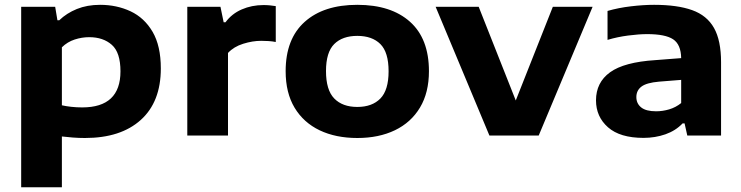

<svg xmlns="http://www.w3.org/2000/svg" viewBox="-20 -576 3149 816"><path d="M70 220V-547H214.5L224 -490H232Q263 -520 306.8 -537.8Q350.5 -555.5 405.5 -555.5Q476 -555.5 534.8 -528Q593.5 -500.5 628.5 -440.8Q663.5 -381 663.5 -285Q663.5 -143 578.2 -66.2Q493 10.5 341 10.5Q314.5 10.5 289.2 8.5Q264 6.5 243 4V220ZM329.5 -119.5Q492 -119.5 492 -273Q492 -353 455.2 -385.5Q418.5 -418 359 -418Q328 -418 297.2 -408Q266.5 -398 243 -375V-128.5Q260.5 -124.5 283 -122Q305.5 -119.5 329.5 -119.5Z M776 0V-547H917L930.5 -481.5H938.5Q965 -517.5 1007.5 -536Q1050 -554.5 1100 -554.5Q1114 -554.5 1127.2 -553.2Q1140.5 -552 1152 -550V-397.5Q1137.5 -400.5 1121 -401.5Q1104.5 -402.5 1090 -402.5Q1053.5 -402.5 1013.5 -390Q973.5 -377.5 949 -351V0Z M1498.5 10.5Q1407 10.5 1338.5 -22.2Q1270 -55 1232 -118.2Q1194 -181.5 1194 -273.5Q1194 -410.5 1274.8 -483Q1355.5 -555.5 1498.5 -555.5Q1642 -555.5 1722.5 -483.5Q1803 -411.5 1803 -273.5Q1803 -182.5 1765 -119Q1727 -55.5 1658.5 -22.5Q1590 10.5 1498.5 10.5ZM1498.5 -121.5Q1561.5 -121.5 1596.5 -157.2Q1631.5 -193 1631.5 -273Q1631.5 -354 1596.5 -388.8Q1561.5 -423.5 1498.5 -423.5Q1435.5 -423.5 1400.5 -388.8Q1365.5 -354 1365.5 -274Q1365.5 -193.5 1400.5 -157.5Q1435.5 -121.5 1498.5 -121.5Z M2060 0 1831.5 -547H2014.5L2172 -149L2329.5 -547H2498.5L2269.5 0Z M2715 10Q2615 10 2564 -35Q2513 -80 2513 -149.5Q2513 -225.5 2572.8 -268.8Q2632.5 -312 2765.5 -320.5L2875 -329Q2874 -387 2840.8 -409Q2807.5 -431 2730.5 -431Q2695.5 -431 2649.5 -425Q2603.5 -419 2562 -406.5V-529.5Q2608.5 -543 2661.8 -549.2Q2715 -555.5 2760 -555.5Q2858.5 -555.5 2921.5 -533Q2984.5 -510.5 3014.5 -457.2Q3044.5 -404 3044.5 -311.5V0H2901L2889.5 -51.5H2881Q2851.5 -20.5 2808 -5.2Q2764.5 10 2715 10ZM2684.5 -163.5Q2684.5 -136 2705 -119.5Q2725.5 -103 2768.5 -103Q2796 -103 2824 -111.2Q2852 -119.5 2875 -138V-236.5L2781 -229Q2728 -224.5 2706.2 -208Q2684.5 -191.5 2684.5 -163.5Z"/></svg>

Font: Encode Sans Exp
Style: Bold
Weight: 700
Width: 7
Designer: Multiple Designers
Foundry: Impallari Type
Version: Version 3.002; ttfautohint (v1.8.3) -l 8 -r 50 -G 200 -x 14 